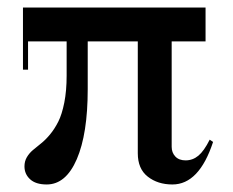

<svg xmlns="http://www.w3.org/2000/svg" viewBox="-20 -480 620 510"><path d="M104 10Q75 10 60 -3.8Q45 -17.5 45 -38Q45 -51.5 51.2 -62.2Q57.5 -73 67.2 -81.2Q77 -89.5 89 -99Q101 -108.5 113 -123Q125 -137.5 134.8 -156.8Q144.5 -176 150.8 -207.5Q157 -239 157 -279V-370H54.5V-295H41V-460H526V-370H436V-90Q436 -74.5 445.8 -64.2Q455.5 -54 473 -54Q492 -54 507 -66.5Q522 -79 537 -109L546 -103Q509 10 438 10Q399 10 372.5 -10.8Q346 -31.5 346 -73V-370H213V-243Q213 -124.5 184 -57.2Q155 10 104 10Z"/></svg>

Font: Bodoni* 16pt
Style: Regular
Weight: 400
Version: Version 2.3